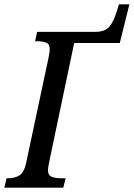

<svg xmlns="http://www.w3.org/2000/svg" viewBox="-38 -860 613 880"><path d="M-18 0 -8 -43H3Q28 -43 50 -55.5Q72 -68 82 -114L185 -598Q187 -610 188.5 -619Q190 -628 190 -634Q190 -658 173.5 -664.5Q157 -671 134 -671H123L132 -714H398Q444 -714 463.5 -738Q483 -762 496 -804L507 -840H555L511 -663H302L189 -125Q186 -109 184 -98.5Q182 -88 182 -80Q182 -56 199.5 -49.5Q217 -43 241 -43H263L252 0Z"/></svg>

Font: Noto Serif ExtraCondensed Medium
Style: Italic
Weight: 500
Width: 2
Italic angle: -12°
Designer: Monotype Design Team
Foundry: Monotype Imaging Inc.
Version: Version 2.013; ttfautohint (v1.8.4.7-5d5b)